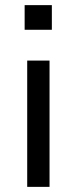

<svg xmlns="http://www.w3.org/2000/svg" viewBox="-20 -728 298 748"><path d="M76 -612V-708H182V-612ZM86 0V-492H173V0Z"/></svg>

Font: Nunito Sans 9pt
Style: Regular
Weight: 400
Version: Version 3.101;gftools[0.9.27]